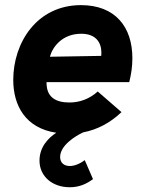

<svg xmlns="http://www.w3.org/2000/svg" viewBox="-20 -524 584 768"><path d="M259 225C299.5 225 328 210 352 192.5L319 116.5C298.5 132 277 140 259 140C237 140 220.5 128 220.5 104C220.5 57.5 281.5 20 312.5 5.5C369.5 -5.5 420 -32 466 -75.5L371 -158C337.5 -128 298.5 -114 257.5 -114C201 -114 173 -137 167.5 -175.5C166.5 -182 166 -188 166 -195.5H497C505 -228.5 509.5 -257 509.5 -291.5C509.5 -415 442 -503.5 304 -503.5C126.5 -503.5 33 -352 33 -204.5C33 -101.5 82 -11.5 205 7C176 26 138 61.5 138 118.5C138 182 190 225 259 225ZM179.5 -297C191 -338.5 230.5 -389 305 -389C363.5 -389 385.5 -354 385.5 -313.5C385.5 -309 385.5 -304.5 385 -300.5Z"/></svg>

Font: HK Grotesk ExtraBold
Style: Italic
Weight: 800
Italic angle: -16°
Designer: Alfredo Marco Pradil
Foundry: Hanken Design Co.
Version: Version 3.001;FEAKit 1.0